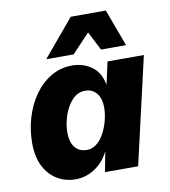

<svg xmlns="http://www.w3.org/2000/svg" viewBox="-83 -803 785 884"><g transform="rotate(-10 309.5 -361.5)"><path d="M200 9Q152 9 113.5 -14.5Q75 -38 53 -82Q31 -126 31 -190Q31 -251 48 -308Q65 -365 97 -410.5Q129 -456 174 -483Q219 -510 274 -510Q323 -510 363 -483Q403 -456 415 -395L438 -500H608L493 0H338L356 -94Q332 -46 290.5 -18.5Q249 9 200 9ZM275 -115Q299 -115 319.5 -131Q340 -147 354.5 -173.5Q369 -200 377.5 -232Q386 -264 386 -295Q386 -323 377 -343Q368 -363 352 -374Q336 -385 313 -385Q277 -385 251.5 -357Q226 -329 212.5 -288.5Q199 -248 199 -210Q199 -180 207.5 -159Q216 -138 233 -126.5Q250 -115 275 -115ZM162 -559 307 -732H471L535 -559H418L373 -647L290 -559Z"/></g></svg>

Font: Kantumruy Pro
Style: Bold Italic
Weight: 700
Italic angle: -13°
Version: Version 1.002